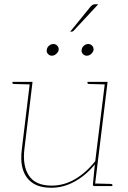

<svg xmlns="http://www.w3.org/2000/svg" viewBox="-20 -875 600 903"><path d="M222 8Q167 8 134 -14Q101 -36 88 -77Q75 -118 83 -176L121 -490H133L95 -176Q85 -96 116 -49Q147 -2 223 -2Q281 -2 333 -32.5Q385 -63 428 -117L474 -490H486L426 0H423Q416 0 417 -8L426 -102Q387 -53 333.5 -22.5Q280 8 222 8ZM423 0 425 -12 502 -10Q504 -10 506.5 -8.5Q509 -7 509 -5L508 0ZM124 -490 122 -478 45 -480Q43 -480 40.5 -481.5Q38 -483 38 -485L39 -490ZM477 -490 475 -478 398 -480Q396 -480 393.5 -481.5Q391 -483 391 -485L392 -490ZM256 -640Q254 -630 244.5 -621.5Q235 -613 224 -613Q213 -613 205.5 -621.5Q198 -630 200 -640Q201 -652 210.5 -660Q220 -668 231 -668Q242 -668 249.5 -660Q257 -652 256 -640ZM420 -640Q418 -630 409 -621.5Q400 -613 388 -613Q377 -613 369.5 -621.5Q362 -630 364 -640Q365 -652 374.5 -660Q384 -668 395 -668Q406 -668 413.5 -660Q421 -652 420 -640ZM429 -855H442L326 -730Q324 -728 321.5 -727Q319 -726 317 -726H310L406 -844Q413 -851 417 -853Q421 -855 429 -855Z"/></svg>

Font: Aleo Thin
Style: Italic
Weight: 250
Italic angle: -7°
Designer: Alessio Laiso
Foundry: Alessio Laiso
Version: Version 2.001;gftools[0.9.29]